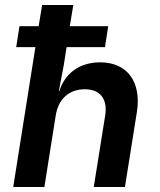

<svg xmlns="http://www.w3.org/2000/svg" viewBox="-20 -750 640 770"><path d="M45 -561H122L33 0H158L203 -284C213 -353 257 -392 320 -392C381 -392 412 -354 402 -288L356 0H481L529 -301C548 -422 490 -500 382 -500C300 -500 241 -457 218 -385H216L236 -490L247 -561H401L414 -645H260L274 -730H149L135 -645H58Z"/></svg>

Font: JetBrains Mono
Style: Bold Italic
Weight: 558
Italic angle: -9°
Monospace: yes
Designer: Philipp Nurullin, Konstantin Bulenkov
Foundry: JetBrains
Version: Version 2.305